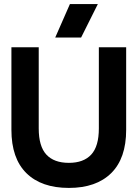

<svg xmlns="http://www.w3.org/2000/svg" viewBox="-20 -912 675 942"><path d="M318 10Q183 10 109.5 -62.5Q36 -135 36 -275V-680H170V-282Q170 -194 207.5 -153.5Q245 -113 318 -113Q390 -113 427.5 -153.5Q465 -194 465 -282V-680H599V-275Q599 -135 525.5 -62.5Q452 10 318 10ZM323 -892H460L378 -728H251Z"/></svg>

Font: CyStack Display
Style: Bold
Weight: 700
Designer: Weizhong Zhang
Foundry: 本地遙控
Version: Version 1.000;Glyphs 3.1.2 (3151)